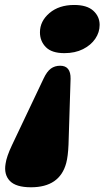

<svg xmlns="http://www.w3.org/2000/svg" viewBox="-20 -584 432 793"><path d="M108 189.5Q45.5 189.5 20.5 163Q-4.5 136.5 3 92.5Q7 63 29.5 15.5L160.5 -260.5Q174 -289 190.2 -300.8Q206.5 -312.5 228.5 -312.5Q272.5 -312.5 271.5 -258.5L263 12.5Q261 61.5 253.5 89.5Q226.5 189.5 108 189.5ZM286.5 -563.5Q339 -563.5 365.2 -539.8Q391.5 -516 391.5 -481Q391.5 -450.5 373.5 -424Q355.5 -397.5 322.8 -381Q290 -364.5 246 -364.5Q194 -364.5 169.5 -389.2Q145 -414 145 -450.5Q145 -496.5 184.2 -530Q223.5 -563.5 286.5 -563.5Z"/></svg>

Font: Fraunces 72pt S100 Black
Style: Italic
Weight: 900
Italic angle: -16°
Version: Version 1.000; ttfautohint (v1.8.3)